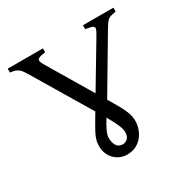

<svg xmlns="http://www.w3.org/2000/svg" viewBox="-145 -750 890 901"><g transform="rotate(-30 300.5 -300.0)"><path d="M338.9 -82Q338.9 -89.8 336.7 -98.9Q334.5 -107.9 329.6 -119.9Q324.7 -131.8 316.7 -147.5Q308.6 -163.1 296.4 -184.6Q257.8 -124 257.8 -97.2Q257.8 -80.1 261.5 -68.8Q265.1 -57.6 271 -50.5Q276.9 -43.5 284.7 -40.5Q292.5 -37.6 300.8 -37.6Q315.9 -37.6 327.4 -48.6Q338.9 -59.6 338.9 -82ZM582.5 -594.2Q566.4 -591.3 556.9 -588.9Q547.4 -586.4 540.3 -581.3Q533.2 -576.2 527.1 -567.4Q521 -558.6 511.7 -543.5L341.3 -255.9L349.1 -242.7Q365.7 -215.3 376.7 -195.1Q387.7 -174.8 394.3 -158.9Q400.9 -143.1 403.6 -130.4Q406.2 -117.7 406.2 -105Q406.2 -85 399.7 -64Q393.1 -43 379.4 -25.4Q365.7 -7.8 344.7 3.4Q323.7 14.6 294.4 14.6Q276.4 14.6 259.3 7.8Q242.2 1 228.8 -12Q215.3 -24.9 207.3 -43.5Q199.2 -62 199.2 -85.9Q199.2 -98.1 201.4 -109.6Q203.6 -121.1 208.7 -133.5Q213.9 -146 221.9 -160.9Q230 -175.8 241.2 -194.8L265.6 -235.8L81.1 -544.4Q73.2 -557.6 66.7 -566.4Q60.1 -575.2 52.5 -580.8Q44.9 -586.4 34.7 -589.6Q24.4 -592.8 9.8 -594.2V-615.2H200.7V-594.2Q181.6 -591.8 171.4 -588.6Q161.1 -585.4 158 -580.1Q154.8 -574.7 158 -566.2Q161.1 -557.6 168.9 -544.4L309.1 -309.1L449.2 -543.5Q458 -558.1 460.9 -566.9Q463.9 -575.7 460.2 -580.8Q456.5 -585.9 446 -588.6Q435.5 -591.3 417.5 -594.2V-615.2H582.5V-594.2Z"/></g></svg>

Font: Gentium
Style: Regular
Weight: 400
Designer: J. Victor Gaultney
Version: Version 1.03; 2011; OFL 1.1 release